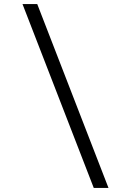

<svg xmlns="http://www.w3.org/2000/svg" viewBox="-20 -780 640 938"><path d="M438 138 90 -760H162L510 138Z"/></svg>

Font: iA Writer Duo S
Style: Regular
Weight: 400
Designer: Mike Abbink, Paul van der Laan, Pieter van Rosmalen, Oliver Reichenstein
Foundry: Bold Monday and Information Architects Inc.
Version: Version 2.000